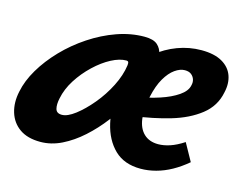

<svg xmlns="http://www.w3.org/2000/svg" viewBox="-74 -545 838 666"><g transform="rotate(15 345.0 -212.0)"><path d="M116 14Q70 14 41.5 -6Q13 -26 2.5 -60.5Q-8 -95 1 -136Q9 -176 33.5 -217.5Q58 -259 95 -297.5Q132 -336 178 -366.5Q224 -397 273.5 -414.5Q323 -432 372 -432Q404 -432 418.5 -419Q433 -406 436 -386.5Q439 -367 437 -347Q433 -317 418 -279.5Q403 -242 380 -201.5Q357 -161 328 -123Q299 -85 264.5 -54Q230 -23 192.5 -4.5Q155 14 116 14ZM164 -96Q184 -96 211.5 -117Q239 -138 267 -171.5Q295 -205 315 -244.5Q335 -284 340 -321Q341 -330 339 -333Q337 -336 332 -336Q308 -336 278.5 -320.5Q249 -305 220 -277.5Q191 -250 170 -217Q149 -184 142 -149Q137 -126 141 -111Q145 -96 164 -96ZM476 14Q417 14 382 -20Q347 -54 334 -110.5Q321 -167 329 -231Q335 -276 357.5 -313.5Q380 -351 414 -379Q448 -407 489.5 -422.5Q531 -438 575 -438Q621 -438 649 -422Q677 -406 687 -378.5Q697 -351 689 -317Q679 -266 637.5 -233.5Q596 -201 535 -183Q474 -165 404 -156L399 -223Q441 -230 479 -242.5Q517 -255 542.5 -272.5Q568 -290 572 -311Q575 -322 572 -332Q569 -342 560.5 -349Q552 -356 537 -356Q520 -356 501.5 -343Q483 -330 467.5 -303.5Q452 -277 443 -236Q433 -189 437.5 -155Q442 -121 461.5 -102.5Q481 -84 513 -84Q533 -84 555.5 -91.5Q578 -99 604 -116L639 -53Q613 -31 586 -16Q559 -1 531 6.5Q503 14 476 14Z"/></g></svg>

Font: Ysabeau Infant ExtraBold
Style: Italic
Weight: 800
Italic angle: -12°
Designer: Christian Thalmann (Catharsis Fonts)
Version: Version 2.001;gftools[0.9.30]; featfreeze: ss01,ss02,lnum